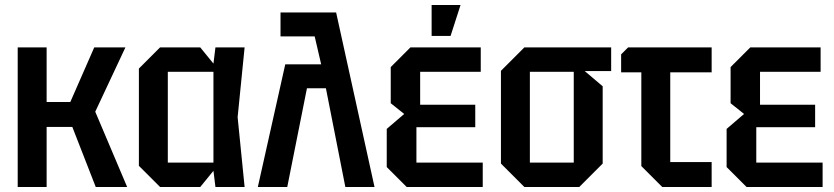

<svg xmlns="http://www.w3.org/2000/svg" viewBox="-20 -750 3346 770"><path d="M51 0V-560H167V-341H262L358 -560H483L362 -302L490 0H364L270 -241H167V0Z M622 0 537 -85V-475L622 -560H783L836 -495L844 -560H961L933 -280L961 0H844L836 -65L783 0ZM653 -98H836V-462H653Z M1105 -700H1328L1482 0H1365L1287 -396H1211L1132 0H1014L1124 -492H1268L1242 -604H1105Z M1611 0 1531 -80V-233L1601 -293L1547 -336V-481L1626 -560H1908V-462H1665V-330H1886V-240H1650V-98H1916V0ZM1711 -606V-730H1827L1787 -606Z M1989 -94V-466L2083 -560H2431V-465H2325L2397 -404V-94L2303 0H2083ZM2105 -98H2281V-462H2105Z M2552 -84V-460H2471V-532L2499 -560H2834V-460H2668V-100H2834V0H2636Z M2974 0 2894 -80V-233L2964 -293L2910 -336V-481L2989 -560H3271V-462H3028V-330H3249V-240H3013V-98H3279V0Z"/></svg>

Font: Tektur SemiCondensed Medium
Style: Regular
Weight: 500
Width: 4
Designer: Adam Jagosz
Foundry: Adam Jagosz
Version: Version 1.005;gftools[0.9.30]